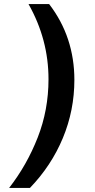

<svg xmlns="http://www.w3.org/2000/svg" viewBox="-20 -765 468 950"><path d="M25 165Q113 52 166.5 -84.5Q220 -221 220 -373Q220 -570 121 -745H223Q286 -663 317 -569Q348 -475 348 -370Q348 -219 291 -82Q234 55 128 165Z"/></svg>

Font: Plus Jakarta Display Medium
Style: Italic
Weight: 500
Italic angle: -12°
Designer: Gumpita Rahayu
Foundry: Tokotype Studio
Version: Version 1.000